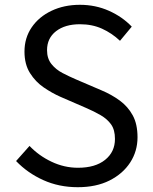

<svg xmlns="http://www.w3.org/2000/svg" viewBox="-20 -767 637 800"><path d="M304 13Q226 13 160.5 -16.5Q95 -46 47 -96L103 -159Q142 -118 195 -93Q248 -68 305 -68Q377 -68 418 -101Q459 -134 459 -188Q459 -226 443 -248.5Q427 -271 399.5 -287Q372 -303 337 -318L231 -364Q197 -379 162.5 -402.5Q128 -426 105 -462.5Q82 -499 82 -552Q82 -609 112 -653Q142 -697 194.5 -722Q247 -747 313 -747Q378 -747 434 -722Q490 -697 529 -656L480 -597Q446 -629 405 -647.5Q364 -666 313 -666Q251 -666 213.5 -637Q176 -608 176 -558Q176 -523 194.5 -500Q213 -477 241 -462.5Q269 -448 297 -436L402 -391Q445 -373 479 -348Q513 -323 533 -286.5Q553 -250 553 -195Q553 -137 522.5 -90Q492 -43 436.5 -15Q381 13 304 13Z"/></svg>

Font: Chiron Sans HK TT
Style: Regular
Weight: 400
Designer: Ryoko NISHIZUKA 西塚涼子 (kana, bopomofo & ideographs); Paul D. Hunt (Latin, Greek & Cyrillic); Sandoll Communications 산돌커뮤니
Foundry: Adobe
Version: Version 2.022;hotconv 1.0.109;makeotfexe 2.5.65596